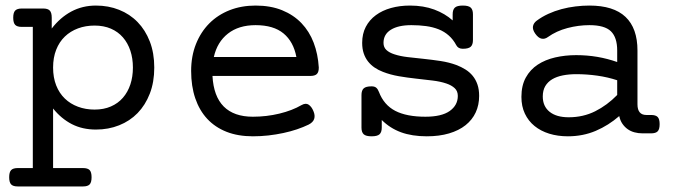

<svg xmlns="http://www.w3.org/2000/svg" viewBox="-20 -482 2438 694"><path d="M98.6 -384.8H58.6Q42 -384.8 34.9 -392.1Q27.8 -399.4 27.8 -418Q27.8 -436.5 34.9 -443.8Q42 -451.2 58.6 -451.2H136.2Q152.8 -451.2 159.9 -443.8Q167 -436.5 167 -418V-378.9Q197.3 -418.5 237.5 -440.2Q277.8 -461.9 326.7 -461.9Q372.1 -461.9 410.6 -446.5Q449.2 -431.2 477.3 -402.3Q505.4 -373.5 521.5 -332Q537.6 -290.5 537.6 -237.8Q537.6 -185.1 521.5 -143.6Q505.4 -102.1 477.3 -73.2Q449.2 -44.4 410.6 -29.1Q372.1 -13.7 326.7 -13.7Q277.8 -13.7 239.5 -33.4Q201.2 -53.2 171.9 -89.8V125.5H280.3Q296.9 125.5 304 132.8Q311 140.1 311 158.7Q311 177.2 304 184.6Q296.9 191.9 280.3 191.9H43.9Q27.3 191.9 20.3 184.6Q13.2 177.2 13.2 158.7Q13.2 140.1 20.3 132.8Q27.3 125.5 43.9 125.5H98.6ZM171.9 -237.8Q171.9 -201.7 183.1 -173.3Q194.3 -145 214.4 -125.7Q234.4 -106.4 262 -96.2Q289.6 -85.9 321.8 -85.9Q355 -85.9 380.9 -97.2Q406.7 -108.4 424.3 -128.7Q441.9 -148.9 451.2 -176.8Q460.4 -204.6 460.4 -237.8Q460.4 -271 451.2 -298.8Q441.9 -326.7 424.3 -346.9Q406.7 -367.2 380.9 -378.4Q355 -389.6 321.8 -389.6Q289.6 -389.6 262 -379.4Q234.4 -369.1 214.4 -349.9Q194.3 -330.6 183.1 -302.2Q171.9 -273.9 171.9 -237.8Z M748 -207.5Q752 -133.8 788.8 -96.9Q825.7 -60.1 894 -60.1Q943.4 -60.1 989.7 -71.3Q1036.1 -82.5 1069.8 -102.1Q1085.4 -110.8 1095.9 -103.5Q1106.4 -96.2 1112.8 -80.6Q1119.6 -64.9 1115.7 -52.5Q1111.8 -40 1095.7 -31.7Q1076.7 -22.5 1053.5 -14.6Q1030.3 -6.8 1004.2 -1.2Q978 4.4 950.2 7.6Q922.4 10.7 894 10.7Q840.3 10.7 798.8 -5.6Q757.3 -22 729 -52.5Q700.7 -83 685.8 -126.7Q670.9 -170.4 670.9 -225.6Q670.9 -278.8 688.2 -322.5Q705.6 -366.2 736.3 -397.2Q767.1 -428.2 809.8 -445.1Q852.5 -461.9 903.8 -461.9Q958 -461.9 999.5 -445.1Q1041 -428.2 1069.6 -398.4Q1098.1 -368.7 1113.8 -327.6Q1129.4 -286.6 1132.3 -237.8Q1132.3 -221.2 1125.2 -214.4Q1118.2 -207.5 1101.6 -207.5ZM903.8 -391.1Q842.8 -391.1 804 -360.6Q765.1 -330.1 752.9 -275.9H1051.3Q1041 -331.1 1004.9 -361.1Q968.8 -391.1 903.8 -391.1Z M1359.9 -21Q1359.9 -3.9 1351.8 3.4Q1343.8 10.7 1323.2 10.7Q1302.7 10.7 1294.7 3.4Q1286.6 -3.9 1286.6 -21V-138.2Q1286.6 -155.3 1294.7 -162.6Q1302.7 -169.9 1323.2 -169.9Q1334 -169.9 1339.8 -165Q1345.7 -160.2 1349.6 -149.9Q1367.7 -102.5 1408.7 -81.3Q1449.7 -60.1 1517.6 -60.1Q1576.2 -60.1 1605.5 -80.8Q1634.8 -101.6 1634.8 -135.3Q1634.8 -152.8 1623.5 -163.3Q1612.3 -173.8 1593.3 -180.2Q1571.8 -187.5 1543.5 -190.9Q1515.1 -194.3 1483.9 -197.8Q1452.6 -201.2 1421.6 -206.5Q1390.6 -211.9 1364.3 -222.2Q1347.7 -228.5 1334 -237.8Q1320.3 -247.1 1310.3 -259.8Q1300.3 -272.5 1294.7 -289.1Q1289.1 -305.7 1289.1 -327.1Q1289.1 -359.9 1302.2 -385Q1315.4 -410.2 1338.6 -427.2Q1361.8 -444.3 1393.3 -453.1Q1424.8 -461.9 1461.9 -461.9Q1510.7 -461.9 1549.6 -447.5Q1588.4 -433.1 1616.2 -408.2V-430.2Q1616.2 -447.3 1624.3 -454.6Q1632.3 -461.9 1652.8 -461.9Q1673.3 -461.9 1681.4 -454.6Q1689.5 -447.3 1689.5 -430.2V-337.4Q1689.5 -320.3 1681.4 -313Q1673.3 -305.7 1652.8 -305.7Q1636.2 -305.7 1629.4 -318.4Q1618.2 -339.4 1602.3 -353.5Q1586.4 -367.7 1565.7 -376Q1544.9 -384.3 1520 -387.7Q1495.1 -391.1 1466.8 -391.1Q1419.4 -391.1 1392.8 -374.5Q1366.2 -357.9 1366.2 -327.1Q1366.2 -311 1376.7 -301.3Q1387.2 -291.5 1405.8 -285.6Q1426.3 -278.8 1453.6 -275.6Q1481 -272.5 1511.2 -269.3Q1541.5 -266.1 1572.3 -261.5Q1603 -256.8 1629.4 -247.1Q1647.5 -240.2 1662.6 -230.7Q1677.7 -221.2 1688.7 -207.8Q1699.7 -194.3 1705.8 -176.5Q1711.9 -158.7 1711.9 -135.3Q1711.9 -102.5 1699.5 -75.7Q1687 -48.8 1662.8 -29.5Q1638.7 -10.3 1603.3 0.2Q1567.9 10.7 1522.5 10.7Q1469.2 10.7 1429.4 -3.9Q1389.6 -18.6 1359.9 -48.3Z M2333.5 -66.4Q2350.1 -66.4 2357.2 -59.1Q2364.3 -51.8 2364.3 -33.2Q2364.3 -14.6 2357.2 -7.3Q2350.1 0 2333.5 0H2302.2Q2287.1 0 2273.4 -3.7Q2259.8 -7.3 2248.8 -15.1Q2237.8 -22.9 2229.7 -34.7Q2221.7 -46.4 2218.3 -62.5Q2179.7 -28.8 2133.3 -9Q2086.9 10.7 2032.7 10.7Q1996.1 10.7 1965.3 1.2Q1934.6 -8.3 1912.1 -26.6Q1889.6 -44.9 1877.2 -71.3Q1864.7 -97.7 1864.7 -131.8Q1864.7 -172.9 1880.6 -201.7Q1896.5 -230.5 1923.6 -248.3Q1950.7 -266.1 1986.6 -274.4Q2022.5 -282.7 2062.5 -282.7Q2102.1 -282.7 2139.2 -276.4Q2176.3 -270 2210.9 -257.8V-299.3Q2210.9 -346.7 2188.2 -368.9Q2165.5 -391.1 2110.4 -391.1Q2070.8 -391.1 2031 -380.6Q1991.2 -370.1 1960.4 -348.1Q1949.2 -339.8 1937.5 -342.3Q1925.8 -344.7 1915 -359.9Q1904.3 -375 1906.5 -387Q1908.7 -398.9 1919.9 -407.2Q1939 -421.4 1961.9 -431.9Q1984.9 -442.4 2009.5 -449Q2034.2 -455.6 2059.8 -458.7Q2085.4 -461.9 2110.4 -461.9Q2197.8 -461.9 2241 -420.9Q2284.2 -379.9 2284.2 -299.3V-105Q2284.2 -66.4 2316.4 -66.4ZM2210.9 -191.9Q2177.2 -203.1 2139.2 -208.5Q2101.1 -213.9 2063 -213.9Q2036.6 -213.9 2014.4 -209.5Q1992.2 -205.1 1976.1 -195.6Q1960 -186 1950.9 -170.7Q1941.9 -155.3 1941.9 -133.3Q1941.9 -97.7 1966.6 -77.9Q1991.2 -58.1 2035.6 -58.1Q2087.9 -58.1 2131.3 -79.8Q2174.8 -101.6 2210.9 -138.7Z"/></svg>

Font: Courier Prime
Style: Regular
Weight: 400
Designer: Alan Dague-Greene
Foundry: Quote-Unquote Apps
Version: Version 1.203